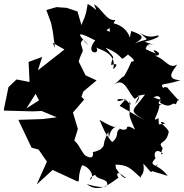

<svg xmlns="http://www.w3.org/2000/svg" viewBox="-58 -912 935 974"><path d="M128 -489 26 -509 -15 -470 -38 -359V-351L108 -347L153 -349L230 -317L159 -308L35 -304L102 -163L138 -153L180 -92L128 24L209 -50L321 2C359 21 327 -2 358 -73C379 -75 429 -28 401 1C395 -13 420 -23 425 -25C436 3 496 -8 485 29C465 47 405 28 382 22C445 72 506 15 543 -11C534 -20 526 -57 578 -11C587 -20 580 19 529 -60C525 -76 537 -5 528 -77C588 -75 599 -64 660 -7C644 -24 680 -15 669 -82C718 -33 698 -21 744 -80C697 -39 681 -55 793 -20C738 -91 690 -62 731 -110C719 -130 731 -165 768 -133C745 -112 778 -183 766 -161C738 -200 786 -174 798 -244C789 -270 735 -299 769 -292C806 -275 717 -294 732 -260C767 -279 749 -220 746 -313C705 -288 746 -328 751 -379C804 -402 713 -358 762 -412C741 -395 720 -438 714 -401C714 -427 767 -440 754 -391C813 -356 809 -397 834 -383C858 -435 848 -391 847 -404C788 -471 791 -465 795 -466C743 -487 793 -423 790 -433C747 -506 749 -469 857 -505C763 -510 842 -574 839 -584C798 -560 783 -612 728 -629C790 -633 690 -682 733 -640C647 -673 675 -684 634 -628C711 -647 658 -700 723 -685C662 -701 648 -721 703 -671C661 -721 669 -685 745 -725C753 -749 715 -702 651 -746C709 -695 688 -722 626 -691C676 -722 673 -731 608 -755C595 -706 603 -694 603 -714C590 -766 543 -793 503 -796C532 -796 487 -829 500 -751C461 -765 498 -749 527 -811C483 -802 457 -871 419 -890C440 -840 431 -869 387 -892C376 -839 385 -855 355 -785L335 -854L281 -872L229 -876L177 -861L201 -796L210 -752L221 -669L209 -695L269 -661L134 -555L156 -623L87 -598L92 -495L140 -403L76 -362L166 -505ZM582 -412C515 -378 529 -428 582 -402C577 -416 621 -351 598 -400C608 -308 581 -358 628 -252C639 -247 582 -289 585 -258C560 -245 547 -267 548 -256C525 -243 550 -222 511 -191C470 -239 466 -263 447 -304C481 -284 529 -258 533 -271C481 -250 501 -172 491 -243C449 -154 488 -189 446 -149C446 -166 464 -150 411 -140C414 -149 424 -95 381 -120C354 -127 334 -228 278 -205L317 -193L337 -258L312 -341L369 -407L355 -421L365 -448L432 -504L376 -530L341 -600C361 -667 370 -634 352 -691C361 -732 384 -688 391 -681C324 -750 336 -753 425 -707C367 -636 457 -631 430 -672C437 -661 539 -648 516 -561C523 -564 554 -599 506 -582C509 -637 540 -598 478 -670C592 -622 537 -592 592 -636C567 -651 651 -597 609 -600C584 -542 570 -524 570 -524C558 -522 549 -504 519 -481C575 -526 591 -441 626 -410C671 -440 656 -449 627 -384C684 -445 597 -416 678 -433C616 -346 589 -356 673 -303L549 -375Z"/></svg>

Font: Hussar Lance
Style: ExBd
Weight: 700
Foundry: Cannot Into Space Fonts, PlusOne Fonts
Version: Version 2.270